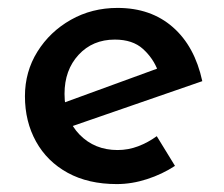

<svg xmlns="http://www.w3.org/2000/svg" viewBox="-20 -455 565 485"><path d="M275 10Q203 10 151 -18.5Q99 -47 71 -97.5Q43 -148 43 -212Q43 -274 74.5 -324.5Q106 -375 159 -405Q212 -435 277 -435Q361 -435 416.5 -386.5Q472 -338 491 -250L150 -132L126 -190L400 -290L379 -276Q367 -308 341 -331.5Q315 -355 270 -355Q214 -355 178.5 -316.5Q143 -278 143 -218Q143 -154 181 -115Q219 -76 277 -76Q304 -76 329 -85.5Q354 -95 376 -111L422 -36Q390 -15 351.5 -2.5Q313 10 275 10Z"/></svg>

Font: Reem Kufi
Style: Regular
Weight: 400
Designer: Khaled Hosny
Version: Version 1.6